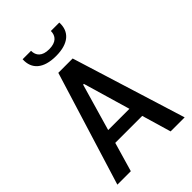

<svg xmlns="http://www.w3.org/2000/svg" viewBox="-270 -1050 1160 1160"><g transform="rotate(-45 310.0 -470.0)"><path d="M597.5 0 370.5 -730H248L22.5 0H137.5L192 -187.5H422.5L477.5 0ZM225.5 -940.5H153.5C149 -860 202.5 -811 310 -811C418 -811 471 -860 467 -940.5H395C395 -899.5 370.5 -869.5 310 -869.5C249.5 -869.5 225.5 -899.5 225.5 -940.5ZM216.5 -272.5 303.5 -573.5H310L398 -272.5Z"/></g></svg>

Font: Monaspace Neon Medium
Style: Regular
Weight: 500
Designer: Riley Cran & the Lettermatic Team
Foundry: Lettermatic
Version: Version 1.200 (Monaspace Neon)